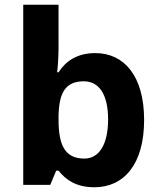

<svg xmlns="http://www.w3.org/2000/svg" viewBox="-20 -780 673 810"><path d="M227 -583V-760H78V0H192L217 -60H227C256 -24 298 10 378 10C503 10 588 -87 588 -274C588 -459 504 -556 382 -556C303 -556 256 -520 227 -475H221C224 -497 227 -542 227 -583ZM334 -437C397 -437 436 -383 436 -276C436 -169 397 -111 336 -111C253 -111 227 -169 227 -275V-291C229 -389 256 -437 334 -437Z"/></svg>

Font: Noto Sans Adlam
Style: Bold
Weight: 700
Designer: Mark Jamra, Neil Patel
Foundry: JamraPatel LLC
Version: Version 3.001